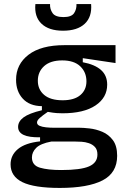

<svg xmlns="http://www.w3.org/2000/svg" viewBox="-20 -746 630 944"><path d="M274 178Q148 178 90 149.5Q32 121 32 62Q32 17 68 -13Q104 -43 177 -51V-71Q69 -69 69 -122Q69 -149 96 -169Q123 -189 186 -204V-224Q125 -225 92 -261Q59 -297 59 -354Q59 -430 120.5 -477Q182 -524 297 -524H548V-436L387 -460V-440Q446 -429 476.5 -402Q507 -375 507 -330Q507 -266 449.5 -227.5Q392 -189 287 -189Q274 -189 258.5 -190Q243 -191 215 -196Q190 -179 176 -166.5Q162 -154 162 -144Q162 -133 174.5 -127.5Q187 -122 206 -120Q225 -118 242 -118H370Q389 -118 420.5 -114.5Q452 -111 483 -98Q514 -85 535 -57Q556 -29 556 20Q556 104 484 141Q412 178 274 178ZM288 -253Q345 -253 375 -278.5Q405 -304 405 -346Q405 -391 374.5 -420Q344 -449 286 -449Q228 -449 197 -421Q166 -393 166 -349Q166 -306 197 -279.5Q228 -253 288 -253ZM281 90Q377 90 418 72Q459 54 459 14Q459 -10 447 -23Q435 -36 417 -42Q399 -48 381 -49Q363 -50 351 -50H232Q179 -40 158 -19Q137 2 137 28Q137 67 176.5 78.5Q216 90 281 90ZM154 -726H226Q225 -701 238.5 -681.5Q252 -662 292 -662Q331 -662 344 -681Q357 -700 356 -726H428Q433 -663 396.5 -629Q360 -595 290 -595Q220 -595 184 -629.5Q148 -664 154 -726Z"/></svg>

Font: Bricolage Grotesque 12pt Medium
Style: Regular
Weight: 500
Designer: Mathieu Triay
Foundry: Atelier Triay
Version: Version 1.001; ttfautohint (v1.8.4.7-5d5b);gftools[0.9.33.de